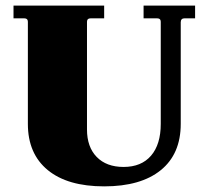

<svg xmlns="http://www.w3.org/2000/svg" viewBox="-20 -650 737 682"><path d="M79 -210V-573Q79 -585 65 -585H28V-630H350V-585H303Q289 -585 289 -573V-190Q289 -128 323.5 -92.5Q358 -57 419 -57Q482 -57 516.5 -97Q551 -137 551 -210V-573Q551 -585 537 -585H490V-630H673V-585H636Q622 -585 622 -571V-210Q622 -103 551 -45.5Q480 12 350 12Q220 12 149.5 -46Q79 -104 79 -210Z"/></svg>

Font: Arapey Black
Style: Regular
Weight: 900
Designer: Eduardo Rodriguez Tunni
Foundry: Eduardo Rodriguez Tunni
Version: Version 4.000